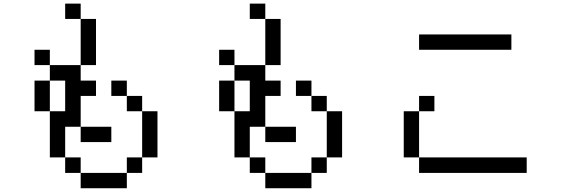

<svg xmlns="http://www.w3.org/2000/svg" viewBox="-20 -879 3040 1040"><path d="M583 -359.4V-442.4H667V-359.4ZM333 -776.4V-859.4H417V-776.4ZM167 -526.4V-609.4H250V-526.4ZM167 -276.4V-442.4H250V-526.4H417V-776.4H500V-526.4H417V-442.4H500V-359.4H417V-192.4H333V-26.4H250V-276.4H333V-442.4H250V-276.4ZM750 -276.4H667V-359.4H750ZM750 -276.4H833V-26.4H750ZM750 -26.4V57.6H667V140.6H417V57.6H333V-26.4H417V57.6H667V-26.4ZM417 -192.4H583V-109.4H417Z M1583 -359.4V-442.4H1667V-359.4ZM1333 -776.4V-859.4H1417V-776.4ZM1167 -526.4V-609.4H1250V-526.4ZM1167 -276.4V-442.4H1250V-526.4H1417V-776.4H1500V-526.4H1417V-442.4H1500V-359.4H1417V-192.4H1333V-26.4H1250V-276.4H1333V-442.4H1250V-276.4ZM1750 -276.4H1667V-359.4H1750ZM1750 -276.4H1833V-26.4H1750ZM1750 -26.4V57.6H1667V140.6H1417V57.6H1333V-26.4H1417V57.6H1667V-26.4ZM1417 -192.4H1583V-109.4H1417Z M2250 -609.4V-692.4H2750V-609.4ZM2167 -26.4V-276.4H2250V-359.4H2333V-276.4H2250V-26.4ZM2250 -26.4H2833V57.6H2250Z"/></svg>

Font: KH Dot Kodenmachou 12
Style: Regular
Weight: 400
Designer: Original version for X68000 by Keitarou Hiraki (http://hp.vector.co.jp/authors/VA000874/) / TrueType conversion by Homem
Version: Version 1.00.20150527